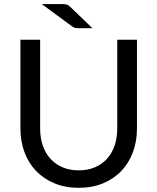

<svg xmlns="http://www.w3.org/2000/svg" viewBox="-20 -911 770 940"><path d="M365.5 -77Q410 -77 445 -92Q480 -107 504.2 -134Q528.5 -161 541.2 -198.5Q554 -236 554 -281V-716.5H650.5V-281Q650.5 -219 630.8 -166Q611 -113 574.2 -74.2Q537.5 -35.5 484.5 -13.5Q431.5 8.5 365.5 8.5Q299.5 8.5 246.5 -13.5Q193.5 -35.5 156.5 -74.2Q119.5 -113 99.8 -166Q80 -219 80 -281V-716.5H176.5V-281.5Q176.5 -236.5 189.2 -199Q202 -161.5 226.2 -134.5Q250.5 -107.5 285.8 -92.2Q321 -77 365.5 -77ZM285 -891Q301 -891 309 -887.8Q317 -884.5 327 -874.5L432.5 -773H363Q352.5 -773 346.5 -774.8Q340.5 -776.5 332 -782.5L184.5 -891Z"/></svg>

Font: Lato TR
Style: Regular
Weight: 400
Designer: Lukasz Dziedzic
Foundry: tyPoland Lukasz Dziedzic
Version: Version 1.104 2013